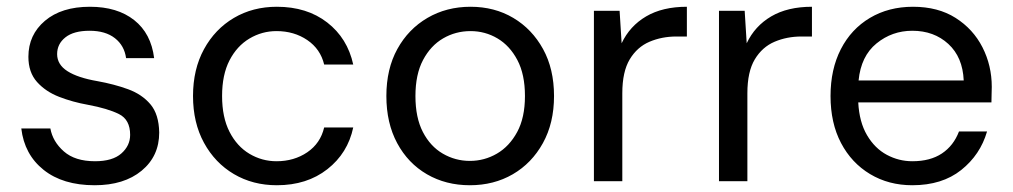

<svg xmlns="http://www.w3.org/2000/svg" viewBox="-20 -536 2996 568"><path d="M260 12Q166 12 109 -33.5Q52 -79 43 -156H129Q136 -117 169 -88Q202 -59 261 -59Q313 -59 339 -82Q365 -105 365 -137Q365 -182 332 -198.5Q299 -215 240 -226Q195 -234 155 -249.5Q115 -265 89.5 -293.5Q64 -322 64 -368Q64 -433 113 -474.5Q162 -516 246 -516Q327 -516 377 -476.5Q427 -437 436 -364H353Q348 -401 320 -423Q292 -445 245 -445Q198 -445 173.5 -425.5Q149 -406 149 -376Q149 -345 179.5 -325.5Q210 -306 268 -296Q318 -287 359 -272Q400 -257 425 -227.5Q450 -198 451 -144Q451 -74 399 -31Q347 12 260 12Z M799 12Q728 12 672 -21Q616 -54 583.5 -113.5Q551 -173 551 -252Q551 -331 583.5 -390.5Q616 -450 672 -483Q728 -516 799 -516Q888 -516 948 -469.5Q1008 -423 1025 -345H939Q928 -391 889 -417.5Q850 -444 798 -444Q755 -444 718 -422Q681 -400 659 -357.5Q637 -315 637 -252Q637 -189 659 -146Q681 -103 718 -81Q755 -59 798 -59Q850 -59 889 -85.5Q928 -112 939 -159H1025Q1009 -83 948.5 -35.5Q888 12 799 12Z M1370 12Q1299 12 1243 -20.5Q1187 -53 1155 -112.5Q1123 -172 1123 -252Q1123 -332 1155.5 -391Q1188 -450 1244.5 -483Q1301 -516 1372 -516Q1443 -516 1498.5 -483Q1554 -450 1586.5 -391Q1619 -332 1619 -252Q1619 -172 1586 -112.5Q1553 -53 1497 -20.5Q1441 12 1370 12ZM1370 -60Q1413 -60 1450 -81.5Q1487 -103 1510 -145.5Q1533 -188 1533 -252Q1533 -316 1510.5 -358.5Q1488 -401 1451.5 -422.5Q1415 -444 1372 -444Q1328 -444 1291 -422.5Q1254 -401 1231.5 -358.5Q1209 -316 1209 -252Q1209 -188 1231 -145.5Q1253 -103 1290 -81.5Q1327 -60 1370 -60Z M1737 0V-504H1813L1819 -408Q1843 -459 1891.5 -487.5Q1940 -516 2012 -516V-428H1981Q1938 -428 1901.5 -412.5Q1865 -397 1843 -360.5Q1821 -324 1821 -260V0Z M2107 0V-504H2183L2189 -408Q2213 -459 2261.5 -487.5Q2310 -516 2382 -516V-428H2351Q2308 -428 2271.5 -412.5Q2235 -397 2213 -360.5Q2191 -324 2191 -260V0Z M2679 12Q2609 12 2554 -21Q2499 -54 2468 -113Q2437 -172 2437 -252Q2437 -331 2467.5 -390.5Q2498 -450 2553.5 -483Q2609 -516 2681 -516Q2755 -516 2807 -483Q2859 -450 2886.5 -396Q2914 -342 2914 -279Q2914 -269 2913.5 -258Q2913 -247 2913 -233H2519Q2522 -175 2545 -136Q2568 -97 2603.5 -78Q2639 -59 2679 -59Q2732 -59 2766.5 -82Q2801 -105 2817 -147H2900Q2880 -78 2823.5 -33Q2767 12 2679 12ZM2679 -445Q2619 -445 2573 -407.5Q2527 -370 2520 -298H2831Q2828 -367 2785.5 -406Q2743 -445 2679 -445Z"/></svg>

Font: DM Sans
Style: Regular
Weight: 400
Designer: Colophon Foundry, Jonny Pinhorn
Foundry: Colophon Foundry
Version: Version 4.004; ttfautohint (v1.8.4.7-5d5b)